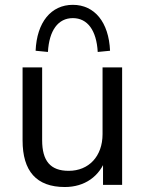

<svg xmlns="http://www.w3.org/2000/svg" viewBox="-20 -750 590 779"><path d="M243.1 8.8C322.5 8.8 385.3 -33.3 410.8 -109.8H398V0H475.5V-476.5H396.1V-205.9C396.1 -115.7 340.2 -56.9 258.8 -56.9C184.3 -56.9 151 -97.1 151 -181.4V-476.5H71.6V-180.4C71.6 -55.9 127.5 8.8 243.1 8.8ZM124.5 -544.1 174.5 -539.2C179.4 -626.5 215.7 -676.5 275.5 -676.5C335.3 -676.5 371.6 -626.5 376.5 -539.2L426.5 -544.1C421.6 -659.8 363.7 -730.4 275.5 -730.4C187.3 -730.4 129.4 -659.8 124.5 -544.1Z"/></svg>

Font: LL Pando Sans
Style: Regular
Weight: 400
Designer: Joshua Smith
Foundry: Joshua Smith
Version: Version 1.000;Glyphs 3.2.1 (3258)